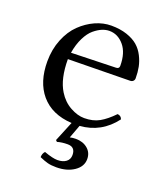

<svg xmlns="http://www.w3.org/2000/svg" viewBox="-118 -500 672 782"><g transform="rotate(20 217.5 -109.5)"><path d="M229 96.2Q203.6 96.2 184.1 102.1L178.2 96.2L213.9 9.3Q127 4.4 80.1 -50.8Q35.2 -104 35.2 -192.9Q35.2 -245.1 53 -289.1Q70.8 -333 99.4 -360.6Q127.9 -388.2 162.1 -403.6Q196.3 -418.9 231 -418.9Q269.5 -418.9 299.1 -408.9Q328.6 -398.9 346.9 -383.1Q365.2 -367.2 376.7 -344.5Q388.2 -321.8 392.6 -299.3Q397 -276.9 397 -251Q397 -243.7 392.1 -238.8Q387.2 -233.9 378.9 -233.9L110.8 -230Q110.8 -145 141.1 -96.2Q162.1 -62 194.3 -44.4Q226.1 -26.9 254.9 -26.9Q293 -26.9 320.3 -42.2Q347.7 -57.6 377.9 -88.9Q393.6 -87.4 397.9 -73.2Q340.8 2.4 248.5 9.3L227.1 66.9Q238.8 64 252.9 64Q283.7 64 304 81.1Q324.2 98.1 324.2 126Q324.2 158.2 293.5 179.2Q262.7 200.2 216.8 200.2Q194.3 200.2 179.2 196.3Q164.1 192.4 143.1 183.1Q143.1 167 152.8 157.2Q190.4 170.9 210.9 170.9Q233.9 170.9 248 160.4Q262.2 149.9 262.2 130.9Q262.2 96.2 229 96.2ZM113.8 -258.8 307.1 -264.2Q320.8 -264.6 320.8 -276.9Q320.8 -333.5 294.4 -364.7Q268.1 -396 231 -396Q215.8 -396 199.7 -389.4Q183.6 -382.8 166 -368.2Q148.4 -353.5 134.3 -325.2Q120.1 -296.9 113.8 -258.8Z"/></g></svg>

Font: Linux Libertine Display G
Style: Regular
Weight: 400
Designer: Philipp H. Poll
Foundry: Philipp H. Poll
Version: Version 5.0.9